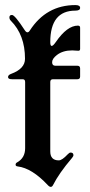

<svg xmlns="http://www.w3.org/2000/svg" viewBox="-20 -727 356 757"><path d="M24.4 -436Q78.6 -456.1 78.6 -495.1Q78.6 -589.4 22.5 -645.5Q17.1 -650.9 17.1 -658.7Q17.1 -668 27.3 -668Q38.6 -668 77.6 -607.9Q83 -599.6 88.1 -599.6Q93.3 -599.6 97.7 -606.9Q162.6 -707 277.3 -707Q295.9 -707 295.9 -696Q295.9 -685.1 277.3 -685.1Q178.2 -685.1 178.2 -561Q178.2 -545.9 183.8 -545.9Q189.5 -545.9 200.2 -561.5Q244.6 -626 287.1 -626Q295.9 -626 295.9 -617.7V-534.2Q295.9 -526.9 289.1 -526.9Q282.2 -526.9 276.9 -527.6Q271.5 -528.3 264.6 -528.3Q228 -528.3 204.6 -510.3Q185.5 -495.6 185.5 -481.7Q185.5 -467.8 198.2 -467.8H285.2Q295.9 -467.8 295.9 -457V-425.3Q295.9 -414.6 285.2 -414.6H189Q178.2 -414.6 178.2 -403.8V-129.9Q178.2 -94.7 211.9 -94.7Q224.6 -94.7 247.1 -118.7Q253.4 -125.5 258.3 -125.5Q269.5 -125.5 269.5 -115.2Q269.5 -110.8 263.7 -104Q212.9 -44.4 189 2.9Q185.5 9.8 180.2 9.8Q174.8 9.8 168.5 2.9Q106 -64 49.8 -70.8Q41.5 -71.8 41.5 -77.6Q41.5 -83.5 46.9 -86.4Q79.1 -104 79.1 -142.6V-403.8Q79.1 -414.6 69.3 -414.6H27.3Q11.7 -414.6 11.7 -423.1Q11.7 -431.6 24.4 -436Z"/></svg>

Font: UnifrakturMaguntia
Style: Book
Weight: 400
Designer: j. 'mach' wust, Gerrit Ansmann, Georg Duffner, based on a font by Peter Wiegel, original typeface by Carl Albert Fahrenw
Version: Version 2017-03-19